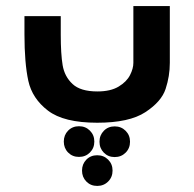

<svg xmlns="http://www.w3.org/2000/svg" viewBox="-20 -404 640 632"><path d="M60.5 -291V-351H180V-289.5Q180 -226.5 186.2 -189.2Q192.5 -152 218.8 -127.5Q245 -103 300.5 -103Q344 -103 370.5 -119Q397 -135 408 -156.8Q419 -178.5 419 -197V-384H539V-197Q539 -153.5 525.2 -111.5Q511.5 -69.5 458.5 -34.8Q405.5 0 300 0Q190 0 138 -39.8Q86 -79.5 73.2 -138Q60.5 -196.5 60.5 -291ZM350.5 157.5Q350.5 179 336 193.5Q321.5 208 300 208Q278.5 208 264.2 193.5Q250 179 250 157.5Q250 136 264.2 121.5Q278.5 107 300 107Q321.5 107 336 121.5Q350.5 136 350.5 157.5ZM290.5 62Q290.5 83.5 276 98Q261.5 112.5 240 112.5Q218.5 112.5 204.2 98Q190 83.5 190 62Q190 40.5 204.2 26Q218.5 11.5 240 11.5Q261.5 11.5 276 26Q290.5 40.5 290.5 62ZM408 62.5Q408 84 393.5 98.5Q379 113 357.5 113Q336 113 321.8 98.5Q307.5 84 307.5 62.5Q307.5 41 321.8 26.5Q336 12 357.5 12Q379 12 393.5 26.5Q408 41 408 62.5Z"/></svg>

Font: JuliaMono Black
Style: Italic
Weight: 900
Italic angle: -9°
Monospace: yes
Designer: cormullion
Foundry: corm
Version: Version 0.057; ttfautohint (v1.8.4)